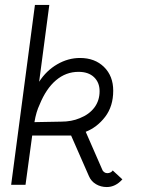

<svg xmlns="http://www.w3.org/2000/svg" viewBox="-20 -746 578 775"><path d="M179 -726 138 -416Q167 -461 211 -486.5Q255 -512 303 -512Q363 -512 400 -475.5Q437 -439 437 -380Q437 -317 404.5 -274.5Q372 -232 326 -214L392 -63Q394 -56 400 -51.5Q406 -47 413 -47Q420 -47 426 -50Q432 -53 435 -58L474 -22Q446 9 411 9Q387 9 367.5 -2.5Q348 -14 339 -35L267 -199H110L83 0H25L121 -726ZM302 -269Q340 -284 361 -312Q382 -340 382 -378Q382 -413 359.5 -434.5Q337 -456 297 -456Q246 -456 206 -422Q166 -388 140 -324Q126 -295 119 -253L227 -255Q269 -255 302 -269Z"/></svg>

Font: Bellota
Style: Italic
Weight: 400
Italic angle: -7.5°
Designer: Kemie Guaida
Foundry: Kemie Guaida
Version: Version 4.001